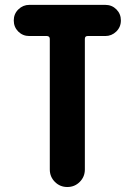

<svg xmlns="http://www.w3.org/2000/svg" viewBox="-20 -750 540 770"><path d="M402.3 -730.5Q428.7 -730.5 446.8 -712.4Q464.8 -694.3 464.8 -668Q464.8 -641.6 446.3 -623.5Q427.7 -605.5 402.3 -605.5H331.1Q320.3 -605.5 320.3 -593.8V-70.3Q320.3 -41 299.8 -20.5Q279.3 0 250 0Q220.7 0 200.2 -20.5Q179.7 -41 179.7 -70.3V-593.8Q179.7 -604.5 168.9 -605.5H97.7Q71.3 -605.5 53.2 -623.5Q35.2 -641.6 35.2 -668Q35.2 -694.3 53.7 -712.4Q72.3 -730.5 97.7 -730.5Z"/></svg>

Font: Rounded-X Mgen+ 2m bold
Style: Bold
Weight: 700
Designer: [Source Han Sans]
Ryoko NISHIZUKA  (kana & ideographs); Paul D. Hunt (Latin, Greek & Cyrillic); Wenlong ZHANG  (bopomofo
Version: Version 1.059.20150602